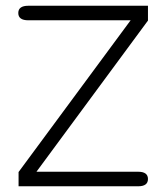

<svg xmlns="http://www.w3.org/2000/svg" viewBox="-20 -651 582 671"><path d="M44.9 0V-49.8L436.5 -580.1H79.1Q43.9 -580.1 43.9 -605.5Q43.9 -630.9 79.1 -630.9H497.1V-579.1L107.4 -50.8H462.9Q497.1 -50.8 497.1 -25.4Q497.1 0 462.9 0Z"/></svg>

Font: Jura
Style: Book
Weight: 400
Version: Version 2.5